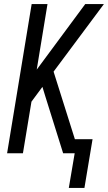

<svg xmlns="http://www.w3.org/2000/svg" viewBox="-20 -755 532 946"><path d="M396 171H319L348 0H291L204 -278L189 -327L135 -254L93 0H15L136 -735H214L161 -412L400 -735H492L244 -402L349 -69H436Z"/></svg>

Font: Iosevka QP
Style: Italic
Weight: 400
Italic angle: -9°
Designer: Belleve Invis
Foundry: Belleve Invis
Version: Version 20.0.0; ttfautohint (v1.8.4)